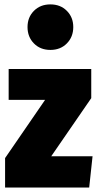

<svg xmlns="http://www.w3.org/2000/svg" viewBox="-20 -845 440 865"><path d="M310.1 -723.1Q310.1 -678.7 281.2 -649.4Q252.4 -620.1 207 -620.1Q161.6 -620.1 132.8 -649.4Q104 -678.7 104 -723.1Q104 -767.1 132.8 -796.1Q161.6 -825.2 207 -825.2Q252.4 -825.2 281.2 -796.1Q310.1 -767.1 310.1 -723.1ZM391.1 -534.2V-402.8L210.9 -141.1H397L381.8 0H2.9V-132.8L183.1 -395H19V-534.2Z"/></svg>

Font: Fira Sans Compressed Heavy
Style: Regular
Weight: 900
Width: 1
Designer: Carrois Corporate & Edenspiekermann AG
Foundry: Carrois Corporate GbR & Edenspiekermann AG
Version: Version 4.203;PS 004.203;hotconv 1.0.88;makeotf.lib2.5.64775